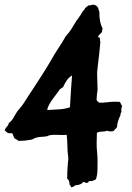

<svg xmlns="http://www.w3.org/2000/svg" viewBox="-20 -760 554 808"><path d="M392.6 -605.5Q392.6 -603.5 394 -603Q395.5 -602.5 397 -602.5Q398.4 -602.5 399.4 -601.1Q400.4 -599.6 400.4 -595.7Q400.4 -590.8 402.3 -583Q400.4 -559.6 397.9 -537.1Q395.5 -514.6 392.6 -491.2Q391.6 -480.5 390.1 -469.7Q388.7 -459 388.7 -448.2Q388.7 -431.6 389.6 -415.5Q390.6 -399.4 390.6 -382.8Q390.6 -377 388.7 -369.1Q387.7 -361.3 387.2 -353.5Q386.7 -345.7 386.7 -337.9L396.5 -328.1Q413.1 -327.1 430.2 -329.6Q447.3 -332 463.9 -332Q468.8 -332 473.6 -332Q478.5 -332 484.4 -331.1Q487.3 -327.1 488.8 -322.8Q490.2 -318.4 494.1 -314.5Q491.2 -307.6 490.7 -301.3Q490.2 -294.9 491.2 -289.1Q489.3 -284.2 487.8 -282.7Q486.3 -281.2 487.3 -276.4Q472.7 -246.1 472.7 -225.6Q469.7 -220.7 465.3 -216.8Q460.9 -212.9 457 -208Q454.1 -208 451.2 -207.5Q448.2 -207 445.3 -207Q442.4 -207 438.5 -207.5Q434.6 -208 432.6 -210Q421.9 -206.1 409.2 -206.1Q396.5 -206.1 387.7 -201.2Q387.7 -189.5 387.2 -177.7Q386.7 -166 386.7 -155.3Q386.7 -135.7 388.7 -118.2Q390.6 -100.6 390.6 -81.1Q390.6 -63.5 390.1 -43.5Q389.6 -23.4 383.8 -5.9Q381.8 -3.9 375 -1Q368.2 2 365.2 2Q354.5 1 353.5 3.4Q352.5 5.9 350.6 8.8Q337.9 10.7 337.9 8.3Q337.9 5.9 333 5.9Q328.1 5.9 327.6 8.3Q327.1 10.7 323.2 12.7Q311.5 19.5 297.9 19.5L287.1 26.4Q279.3 30.3 277.8 24.4Q276.4 18.6 272.5 16.6Q273.4 8.8 269.5 -1Q267.6 -2.9 265.1 -5.9Q262.7 -8.8 262.7 -10.7Q262.7 -40 265.6 -71.3Q265.6 -76.2 266.6 -81.1Q267.6 -85.9 267.6 -90.8Q267.6 -97.7 266.6 -105.5Q265.6 -113.3 264.6 -121.1Q263.7 -138.7 263.2 -156.7Q262.7 -174.8 260.7 -192.4Q239.3 -191.4 223.1 -192.4Q207 -193.4 191.4 -191.4Q187.5 -190.4 184.6 -189.5Q181.6 -188.5 177.7 -186.5Q166 -184.6 153.3 -184.1Q140.6 -183.6 128.9 -179.7Q124 -177.7 119.6 -175.3Q115.2 -172.9 110.4 -171.9Q83 -167 58.6 -167Q47.9 -174.8 45.4 -175.3Q43 -175.8 41 -177.7Q35.2 -188.5 34.7 -192.9Q34.2 -197.3 30.3 -199.2Q15.6 -198.2 10.3 -202.1Q4.9 -206.1 0 -210.9Q2 -219.7 8.8 -226.6Q15.6 -233.4 17.6 -243.2Q20.5 -245.1 22.5 -246.6Q24.4 -248 26.4 -250Q34.2 -258.8 40 -270Q45.9 -281.2 52.7 -291Q58.6 -298.8 65.4 -306.6Q72.3 -314.5 78.1 -323.2Q86.9 -335.9 95.2 -349.6Q103.5 -363.3 113.3 -377Q134.8 -410.2 156.2 -443.4Q177.7 -476.6 197.3 -510.7Q207 -528.3 217.8 -544.9Q228.5 -561.5 239.3 -578.1Q244.1 -585 247.6 -591.8Q251 -598.6 255.9 -606.4Q259.8 -611.3 263.7 -615.7Q267.6 -620.1 271.5 -625Q280.3 -636.7 287.1 -648.9Q293.9 -661.1 301.8 -672.9Q306.6 -678.7 311 -685.1Q315.4 -691.4 319.3 -697.3Q321.3 -700.2 323.2 -703.6Q325.2 -707 327.1 -710.9Q335.9 -719.7 335.9 -721.2Q335.9 -722.7 336.9 -723.6Q339.8 -727.5 344.2 -731Q348.6 -734.4 352.5 -737.3Q360.4 -737.3 363.8 -738.8Q367.2 -740.2 372.1 -740.2Q384.8 -740.2 392.6 -727.5Q394.5 -723.6 395 -719.2Q395.5 -714.8 398.4 -710.9Q397.5 -689.5 400.9 -671.9Q404.3 -654.3 412.1 -639.6Q411.1 -635.7 409.7 -633.3Q408.2 -630.9 410.2 -626Q405.3 -621.1 400.4 -616.7Q395.5 -612.3 392.6 -605.5ZM283.2 -442.4Q269.5 -434.6 260.7 -421.4Q252 -408.2 245.1 -392.6Q241.2 -391.6 238.8 -389.2Q236.3 -386.7 232.4 -384.8Q226.6 -376 217.8 -364.7Q209 -353.5 200.7 -341.8Q192.4 -330.1 186 -318.4Q179.7 -306.6 178.7 -296.9Q201.2 -298.8 226.6 -299.8Q252 -300.8 274.4 -308.6Q276.4 -341.8 278.3 -375Q280.3 -408.2 283.2 -442.4Z"/></svg>

Font: Caesar Dressing
Style: Regular
Weight: 400
Designer: Dathan Boardman
Foundry: Open Window
Version: Version 1.000